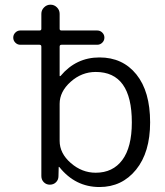

<svg xmlns="http://www.w3.org/2000/svg" viewBox="-20 -792 689 800"><path d="M64.5 -605.5Q52.7 -605.5 43.9 -614.3Q35.2 -623 35.2 -635.3Q35.2 -647.5 43.9 -656.2Q52.7 -665 64.5 -665H144.5Q152.3 -665 152.3 -671.9V-734.4Q152.3 -750 163.6 -761.2Q174.8 -772.5 190.4 -772.5Q206.1 -772.5 217.3 -761.2Q228.5 -750 228.5 -734.4V-671.9Q228.5 -665 236.3 -665H384.8Q397.5 -665 406.2 -656.2Q415 -647.5 415 -635.3Q415 -623 406.2 -614.3Q397.5 -605.5 384.8 -605.5H236.3Q228.5 -605.5 228.5 -597.7V-476.6Q228.5 -474.6 230 -474.6Q231.4 -474.6 232.4 -475.6Q296.9 -552.7 394.5 -552.7Q491.2 -552.7 548.3 -481.9Q605.5 -411.1 605.5 -282.2Q605.5 -157.2 546.9 -85Q488.3 -12.7 394.5 -12.7Q293.9 -12.7 227.5 -95.7Q226.6 -96.7 225.6 -96.7Q224.6 -96.7 224.6 -95.7L223.6 -57.6Q223.6 -43 213.4 -32.7Q203.1 -22.5 187.5 -22.5Q172.9 -22.5 162.6 -32.7Q152.3 -43 152.3 -58.6V-597.7Q152.3 -605.5 144.5 -605.5ZM529.3 -282.2Q529.3 -492.2 378.9 -492.2Q320.3 -492.2 274.4 -451.2Q228.5 -410.2 228.5 -359.4V-205.1Q228.5 -153.3 274.9 -112.8Q321.3 -72.3 378.9 -72.3Q450.2 -72.3 489.7 -125.5Q529.3 -178.7 529.3 -282.2Z"/></svg>

Font: Gen Jyuu Gothic P Normal
Style: Regular
Weight: 300
Designer: [Source Han Sans]
Ryoko NISHIZUKA  (kana & ideographs); Paul D. Hunt (Latin, Greek & Cyrillic); Wenlong ZHANG  (bopomofo
Version: Version 1.002.20150607